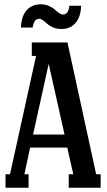

<svg xmlns="http://www.w3.org/2000/svg" viewBox="-20 -879 501 899"><path d="M267.1 -743.2Q246.1 -743.2 228.5 -750.7Q210.9 -758.3 201.7 -767.1Q192.4 -775.9 182.1 -783.4Q171.9 -791 163.1 -791Q139.2 -791 132.8 -750H78.1Q79.6 -801.3 104 -830.1Q128.4 -858.9 170.9 -858.9Q191.4 -858.9 208.7 -851.3Q226.1 -843.8 235.6 -835Q245.1 -826.2 255.6 -818.6Q266.1 -811 273.9 -811Q287.1 -811 294.4 -820.3Q301.8 -829.6 305.2 -852.1H359.9Q358.4 -800.8 334 -772Q309.6 -743.2 267.1 -743.2ZM128.9 -680.2H295.9L430.2 -63H451.2V0H301.8V-63H323.2L294.9 -188H121.1L94.2 -63H113.8V0H5.9V-63H26.9L148.9 -617.2H128.9ZM282.2 -249 208 -580.1 134.8 -249Z"/></svg>

Font: Margherita Bold
Style: Regular
Weight: 700
Designer: James Puckett
Foundry: Dunwich Type Founders
Version: Version 1.008;hotconv 1.0.109;makeotfexe 2.5.65596